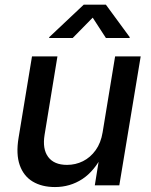

<svg xmlns="http://www.w3.org/2000/svg" viewBox="-20 -775 633 803"><path d="M210 7.3Q155.3 7.3 116.9 -15.6Q78.6 -38.6 62.5 -84.5Q46.4 -130.4 57.6 -198.2L113.8 -539.1H220.2L166.5 -211.4Q156.7 -151.9 181.4 -118.7Q206.1 -85.4 260.3 -85.4Q295.9 -85.4 326.9 -100.8Q357.9 -116.2 379.9 -146.7Q401.9 -177.2 409.2 -221.7L461.4 -539.1H568.4L479 0H376.5L397.9 -132.3H411.6Q375.5 -59.6 324.2 -26.1Q272.9 7.3 210 7.3ZM284.2 -616.2H185.5L186 -619.6L330.1 -755.4H422.9L522.5 -619.6L522 -616.2H422.9L367.7 -701.2Z"/></svg>

Font: Inter 18pt Medium
Style: Italic
Weight: 500
Italic angle: -9.3988°
Designer: Rasmus Andersson
Foundry: rsms
Version: Version 4.001;git-66647c0bb